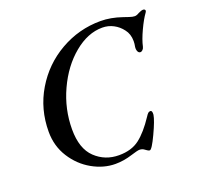

<svg xmlns="http://www.w3.org/2000/svg" viewBox="-120 -793 958 935"><g transform="rotate(-20 359.0 -325.5)"><path d="M72 -244Q72 -361 129.5 -457.5Q187 -554 284 -609.5Q381 -665 493 -665Q546 -665 604 -645Q613 -642 630.5 -636Q648 -630 659 -630Q669 -630 682 -638Q698 -646 707 -646Q712 -646 715 -643.5Q718 -641 718 -637Q718 -634 714 -628Q695 -602 673.5 -556Q652 -510 645 -477Q643 -468 637 -462Q631 -456 625 -456Q616 -456 611.5 -466Q607 -476 609 -490Q612 -504 612 -518Q612 -555 592 -580Q574 -604 547.5 -618Q521 -632 490 -632Q415 -632 343.5 -573Q272 -514 227.5 -417.5Q183 -321 183 -216Q183 -116 233.5 -68Q284 -20 356 -20Q421 -20 462.5 -52Q504 -84 547 -149Q554 -160 559 -165Q564 -170 571 -170Q582 -170 580 -148Q576 -121 545.5 -56Q515 9 504 9Q499 9 492.5 4.5Q486 0 483 -2Q472 -11 457 -11Q447 -11 412 0Q368 14 325 14Q264 14 205.5 -19Q147 -52 109.5 -111Q72 -170 72 -244Z"/></g></svg>

Font: EB Garamond Medium
Style: Italic
Weight: 500
Italic angle: -17.2°
Designer: Georg Duffner and Octavio Pardo
Foundry: Georg Duffner
Version: Version 1.000